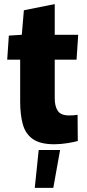

<svg xmlns="http://www.w3.org/2000/svg" viewBox="-20 -689 425 933"><path d="M244 12Q176 12 140 -13Q104 -38 91 -84.5Q78 -131 78 -196V-399H15L23 -516L86 -520L96 -639L246 -669V-520H360L352 -399H246V-211Q246 -172 261 -150Q276 -128 316 -128Q338 -128 357 -131L358 -4Q342 1 308.5 6.5Q275 12 244 12ZM168 40H272L239 224H149Z"/></svg>

Font: Murecho
Style: Bold
Weight: 700
Designer: Neil Summerour
Foundry: Positype
Version: Version 1.010; ttfautohint (v1.8.3)